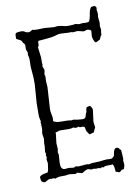

<svg xmlns="http://www.w3.org/2000/svg" viewBox="-91 -858 667 947"><g transform="rotate(-10 242.0 -384.5)"><path d="M85.9 -374 92.8 -467.8V-500Q92.8 -505.9 91.8 -513.7L88.9 -548.8Q87.9 -557.6 88.4 -567.4Q88.9 -577.1 88.9 -584V-595.7Q88.9 -599.6 87.9 -605.5L85 -618.2L85.9 -627.9Q85.9 -632.8 84 -635.7Q82 -638.7 80.6 -644.5Q79.1 -650.4 80.1 -658.2Q81.1 -666 79.6 -670.4Q78.1 -674.8 75.7 -676.8Q73.2 -678.7 71.3 -681.2Q69.3 -683.6 68.8 -686.5Q68.4 -689.5 64.9 -692.9Q61.5 -696.3 54.2 -699.2Q46.9 -702.1 41 -707Q42 -713.9 41.5 -720.2Q41 -726.6 44.9 -734.4Q56.6 -738.3 69.8 -738.3Q83 -738.3 90.3 -732.9Q97.7 -727.5 106.9 -727.5Q116.2 -727.5 127 -736.3Q135.7 -733.4 151.4 -733.4L187.5 -734.4L235.4 -730.5L252.9 -732.4Q266.6 -732.4 279.3 -728.5Q292 -724.6 305.7 -724.6L329.1 -725.6L342.8 -727.5L359.4 -723.6L377 -725.6L393.6 -724.6Q401.4 -724.6 410.2 -727.5Q418 -744.1 420.4 -763.7Q422.9 -783.2 432.6 -796.9Q442.4 -798.8 447.8 -798.8Q453.1 -798.8 456.1 -793.9Q459 -789.1 459 -786.1L457 -780.3L460 -758.8L458 -741.2L460.9 -712.9L459 -695.3L461.9 -679.7L459 -660.2L460 -653.3Q455.1 -649.4 452.6 -642.6Q450.2 -635.7 447.3 -630.9Q441.4 -627.9 435.1 -624.5Q428.7 -621.1 424.8 -621.1Q420.9 -621.1 416 -633.8Q411.1 -646.5 411.1 -654.3L413.1 -675.8V-681.6Q405.3 -689.5 393.6 -689.5L376 -684.6L346.7 -691.4L322.3 -689.5Q319.3 -689.5 317.4 -691.4H297.9L261.7 -693.4Q251 -693.4 244.1 -690.9Q237.3 -688.5 229.5 -686.5Q221.7 -684.6 210.4 -683.1Q199.2 -681.6 188 -680.7Q176.8 -679.7 165.5 -678.7Q154.3 -677.7 149.4 -677.7Q144.5 -672.9 145.5 -665.5Q146.5 -658.2 144.5 -653.8Q142.6 -649.4 141.6 -649.4Q140.6 -649.4 140.6 -642.6L146.5 -594.7V-569.3L147.5 -555.7Q145.5 -555.7 145.5 -551.3Q145.5 -546.9 152.3 -533.2Q151.4 -529.3 151.4 -522.5L148.4 -509.8L151.4 -498L150.4 -474.6L152.3 -445.3L145.5 -335Q145.5 -320.3 149.4 -304.7Q153.3 -289.1 150.4 -275.4Q160.2 -265.6 190.9 -265.6Q221.7 -265.6 228.5 -264.6L240.2 -262.7L250 -264.6L272.5 -260.7L295.9 -258.8Q308.6 -258.8 312.5 -269.5Q315.4 -285.2 320.3 -290Q320.3 -303.7 325.2 -313.5L339.8 -317.4Q344.7 -317.4 349.1 -309.1Q353.5 -300.8 353.5 -295.9L345.7 -236.3L349.6 -209Q342.8 -197.3 338.9 -185.5Q333 -184.6 327.1 -182.1Q321.3 -179.7 315.4 -179.7Q313.5 -181.6 312 -185.1Q310.5 -188.5 307.1 -191.9Q303.7 -195.3 302.2 -203.6Q300.8 -211.9 298.8 -218.8Q292 -223.6 283.2 -222.2Q274.4 -220.7 268.6 -226.6Q260.7 -222.7 255.4 -222.7Q250 -222.7 244.1 -226.6Q232.4 -222.7 218.8 -222.7L186.5 -223.6H177.7Q170.9 -223.6 164.6 -220.7Q158.2 -217.8 156.2 -218.3Q154.3 -218.8 152.3 -216.8L153.3 -212.9L147.5 -164.1L149.4 -135.7L146.5 -119.1L149.4 -107.4L146.5 -63.5Q146.5 -32.2 167 -32.2L185.5 -34.2L209 -31.2Q216.8 -31.2 221.7 -36.1Q228.5 -33.2 237.3 -33.2L273.4 -36.1H279.3Q283.2 -36.1 287.1 -34.2Q297.9 -38.1 314.5 -38.1Q331.1 -38.1 341.3 -39.1Q351.6 -40 360.8 -41.5Q370.1 -43 378.9 -43L395.5 -42Q406.2 -42 408.7 -46.4Q411.1 -50.8 416 -52.7Q417 -56.6 418 -63.5Q421.9 -90.8 435.5 -90.8Q444.3 -90.8 446.8 -85.9Q449.2 -81.1 456.1 -76.2Q459 -41 459 -28.3Q457 -28.3 457 -26.4L459 -3.9Q459 6.8 454.1 14.6Q455.1 19.5 449.2 19.5Q443.4 19.5 439.9 22Q436.5 24.4 434.6 27.3Q432.6 30.3 427.7 30.3L411.1 24.4Q410.2 15.6 409.2 4.9Q408.2 -5.9 403.3 -13.7Q397.5 -12.7 391.6 -12.7H378.9Q359.4 -12.7 357.4 -6.8Q353.5 -8.8 349.1 -8.8Q344.7 -8.8 338.9 -4.9Q335.9 -7.8 331.1 -7.8L317.4 -6.8L306.6 -8.8L295.9 -6.8L279.3 -11.7Q269.5 -11.7 248 2.9L222.7 -3.9Q220.7 -3.9 219.2 -1.5Q217.8 1 213.9 1L183.6 -2.9L163.1 0H147.5Q122.1 0 113.3 6.8Q108.4 2.9 99.6 2.9L92.8 4.9L87.9 2.9Q80.1 2.9 70.8 8.8Q61.5 14.6 58.6 14.6Q39.1 14.6 39.1 -9.8V-14.6Q43 -22.5 60.5 -26.4Q78.1 -30.3 80.1 -30.3Q84 -38.1 85.4 -48.8Q86.9 -59.6 87.9 -66.4Q88.9 -73.2 88.9 -76.2L85.9 -93.8L88.9 -105.5L85.9 -113.3L87.9 -123L85 -131.8L87.9 -157.2Q88.9 -161.1 88.4 -164.6Q87.9 -168 87.9 -172.9L90.8 -198.2L86.9 -222.7Q86.9 -227.5 87.9 -231.4Q88.9 -235.4 89.8 -240.7Q90.8 -246.1 90.3 -252.4Q89.8 -258.8 89.8 -264.6V-275.4Q87.9 -275.4 87.9 -277.3L90.8 -284.2L87.9 -295.9Q85 -306.6 85.4 -323.7Q85.9 -340.8 85.9 -352.5Z"/></g></svg>

Font: Mountains of Christmas
Style: Regular
Weight: 400
Designer: Crystal Kluge
Foundry: Font Diner, Inc DBA Tart Workshop
Version: Version 1.003